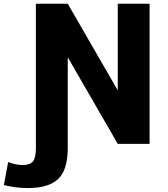

<svg xmlns="http://www.w3.org/2000/svg" viewBox="-110 -750 875 1001"><path d="M-89.8 214.8 -67.4 94.7Q-28.3 110.4 8.8 110.4Q45.9 110.4 61.5 91.8Q77.1 73.2 77.1 22.5V-730.5H243.2L502 -282.2H503.9V-730.5H669.9V0H503.9L245.1 -448.2H243.2V22.5Q243.2 134.8 193.8 182.6Q144.5 230.5 33.2 230.5Q-27.3 230.5 -89.8 214.8Z"/></svg>

Font: GenEi M Gothic v2 Heavy
Style: Regular
Weight: 800
Version: Version 2.0